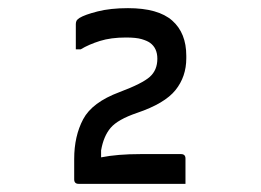

<svg xmlns="http://www.w3.org/2000/svg" viewBox="-20 -816 640 471"><path d="M435 -365H173Q162 -365 162 -376V-426Q162 -482 184 -523.5Q206 -565 273 -590Q329 -611 347.5 -627.5Q366 -644 366 -672Q366 -698 348 -711Q341 -716 327.5 -720Q314 -724 289 -724Q252 -724 225 -715.5Q198 -707 178 -695H166V-757Q166 -761 167.5 -764.5Q169 -768 175 -772Q188 -780 219.5 -788Q251 -796 294 -796Q368 -796 402.5 -765.5Q437 -735 437 -679V-673Q437 -628 410.5 -595Q384 -562 316 -539Q269 -523 251.5 -502.5Q234 -482 228 -447V-430Q268 -438 325 -438H424Q435 -438 435 -427Z"/></svg>

Font: Recursive Mn Lnr St
Style: Regular
Weight: 400
Monospace: yes
Version: Version 1.079;hotconv 1.0.112;makeotfexe 2.5.65598; ttfautoh